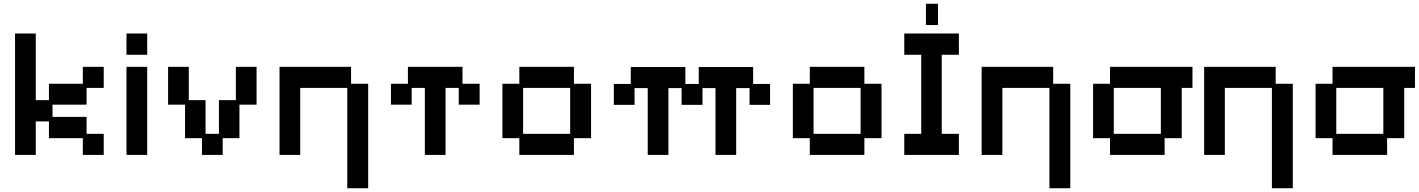

<svg xmlns="http://www.w3.org/2000/svg" viewBox="-20 -811 7539 1020"><path d="M60 12V-633H170V-279H240V-366H420V-456H531V-344H440V-255H259V-190H440V-100H531V12H420V-77H240V-166H170V12Z M652 12V-456H762V12ZM652 -520V-633H762V-520Z M1053 12V-77H963V-255H873V-456H983V-279H1072V-100H1143V-279H1233V-456H1343V-255H1252V-77H1163V12Z M1825 189V-344H1575V12H1465V-456H1845V-366H1936V189Z M2237 12V-344H2167V-255H2057V-366H2147V-456H2437V-366H2528V-255H2417V-344H2347V12Z M2739 12V-77H2649V-366H2739V-456H3029V-366H3120V-77H3029V12ZM2759 -100H3009V-344H2759Z M3421 12V-343H3351V-254H3241V-365H3331V-455H3621V-365H3692V-455H3981V-365H4071V-254H3962V-343H3891V12H3781V-343H3712V-254H3601V-343H3531V12Z M4282 12V-77H4192V-366H4282V-456H4572V-366H4663V-77H4572V12ZM4302 -100H4552V-344H4302Z M4784 12V-100H4874V-520H4784V-633H5074V-520H4983V-100H5074V12ZM4899 -678V-791H4963V-678Z M5555 189V-344H5305V12H5195V-456H5575V-366H5666V189Z M5877 12V-77H5787V-366H5877V-456H6315V-344H6258V-77H6167V12ZM5897 -100H6147V-344H5897Z M6737 189V-344H6487V12H6377V-456H6757V-366H6848V189Z M7059 12V-77H6969V-366H7059V-456H7497V-344H7440V-77H7349V12ZM7079 -100H7329V-344H7079Z"/></svg>

Font: Pixelify Sans Medium
Style: Regular
Weight: 500
Designer: Stefie Justprince
Foundry: Typecalism Foundryline
Version: Version 1.000;February 13, 2025;FontCreator 15.0.0.3015 64-b